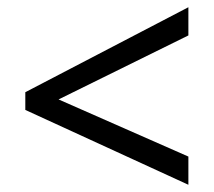

<svg xmlns="http://www.w3.org/2000/svg" viewBox="-20 -588 591 531"><path d="M50 -284V-333L501 -568V-490L142 -313L501 -155V-77Z"/></svg>

Font: hindi15
Style: Regular
Weight: 400
Designer: Jelle Bosma - Monotype Design Team
Foundry: Monotype Imaging Inc.
Version: Version 2.006